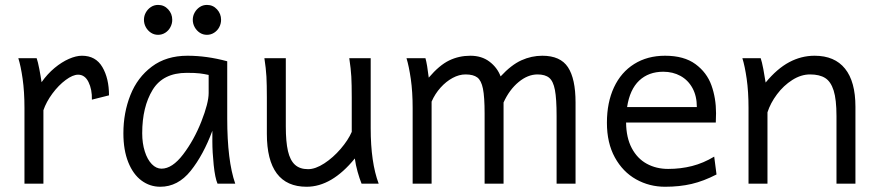

<svg xmlns="http://www.w3.org/2000/svg" viewBox="-20 -729 3482 762"><path d="M77.1 0V-300.3Q77.1 -365.2 69.8 -416.3Q62.5 -467.3 52.7 -498H125.5Q130.4 -484.4 136 -455.3Q141.6 -426.3 145 -402.8Q168 -435.5 196.5 -459.2Q225.1 -482.9 253.7 -495.4Q282.2 -507.8 305.2 -507.8Q359.9 -507.8 386.2 -462.9Q412.6 -418 412.6 -350.6L344.7 -333.5Q345.7 -374 331.3 -403.3Q316.9 -432.6 290 -432.6Q269 -432.6 240.7 -411.6Q212.4 -390.6 188 -357.7Q163.6 -324.7 152.3 -291.5V0Z M822.8 -167V-210Q787.1 -113.8 736.6 -50.8Q686 12.2 616.2 12.2Q574.7 12.2 541.5 -12.5Q508.3 -37.1 489 -85.2Q469.7 -133.3 469.7 -200.2Q469.7 -281.7 497.6 -351.8Q525.4 -421.9 582.8 -464.8Q640.1 -507.8 724.1 -507.8Q800.8 -507.8 881.8 -485.8V-258.8Q881.8 -91.3 913.6 0H843.3Q833.5 -22.5 828.1 -74.2Q822.8 -126 822.8 -167ZM721.2 -439.9Q627 -439.9 585.7 -372.3Q544.4 -304.7 544.4 -200.2Q544.4 -160.2 554.7 -127.9Q564.9 -95.7 582.5 -77.6Q600.1 -59.6 621.1 -59.6Q663.6 -59.6 706.8 -116.2Q750 -172.9 779.1 -246.6Q808.1 -320.3 808.1 -359.9V-431.6Q790.5 -435.5 772.9 -437.7Q755.4 -439.9 721.2 -439.9ZM801.3 -709.5Q825.2 -709.5 841.3 -691.9Q857.4 -674.3 857.4 -650.4Q857.4 -634.8 850.1 -621.1Q842.8 -607.4 829.8 -599.1Q816.9 -590.8 801.3 -590.8Q785.6 -590.8 772.9 -599.1Q760.3 -607.4 752.7 -621.1Q745.1 -634.8 745.1 -650.4Q745.1 -666 752.7 -679.4Q760.3 -692.9 772.9 -701.2Q785.6 -709.5 801.3 -709.5ZM607.4 -709.5Q631.3 -709.5 647.5 -691.9Q663.6 -674.3 663.6 -650.4Q663.6 -634.8 656.2 -621.1Q648.9 -607.4 636 -599.1Q623 -590.8 607.4 -590.8Q591.8 -590.8 579.1 -599.1Q566.4 -607.4 558.8 -621.1Q551.3 -634.8 551.3 -650.4Q551.3 -666 558.8 -679.4Q566.4 -692.9 579.1 -701.2Q591.8 -709.5 607.4 -709.5Z M1388.2 -100.1Q1296.9 12.2 1196.8 12.2Q1118.2 12.2 1078.6 -40.5Q1039.1 -93.3 1039.1 -197.8V-341.8Q1039.1 -393.1 1037.4 -425Q1035.6 -457 1029.3 -498H1114.3V-227.1Q1114.3 -166.5 1122.8 -129.6Q1131.3 -92.8 1150.6 -75.2Q1169.9 -57.6 1202.6 -57.6Q1231.9 -57.6 1267.1 -80.6Q1302.2 -103.5 1332 -138.2Q1361.8 -172.9 1376 -205.6V-341.8Q1376 -394 1374.3 -424.8Q1372.6 -455.6 1366.2 -498H1451.2V-219.7Q1451.2 -84.5 1482.9 0H1415Q1406.7 -20.5 1399.2 -47.4Q1391.6 -74.2 1388.2 -100.1Z M1978.5 0H1903.3V-278.3Q1903.3 -344.2 1896.7 -377Q1890.1 -409.7 1874.3 -421.6Q1858.4 -433.6 1827.6 -433.6Q1802.2 -433.6 1776.4 -419.7Q1750.5 -405.8 1728.5 -381.3Q1706.5 -356.9 1692.9 -325.7V0H1617.7V-300.3Q1617.7 -364.7 1610.4 -415.5Q1603 -466.3 1593.3 -498H1668.5Q1675.3 -474.1 1681.6 -420.9Q1723.6 -470.2 1762.5 -489Q1801.3 -507.8 1846.7 -507.8Q1891.6 -507.8 1922.6 -484.4Q1953.6 -460.9 1966.8 -425.8Q2009.3 -471.7 2049.3 -489.7Q2089.4 -507.8 2132.3 -507.8Q2204.1 -507.8 2234.1 -462.2Q2264.2 -416.5 2264.2 -322.3V0H2189V-268.6Q2189 -336.9 2182.4 -371.8Q2175.8 -406.7 2159.7 -420.2Q2143.6 -433.6 2113.3 -433.6Q2074.7 -433.6 2038.1 -403.3Q2001.5 -373 1978.5 -322.3Z M2464.8 -242.7Q2465.3 -182.6 2487.3 -141.1Q2509.3 -99.6 2546.9 -79.1Q2584.5 -58.6 2631.8 -58.6Q2681.6 -58.6 2726.6 -70.1Q2771.5 -81.5 2814.5 -107.4L2823.7 -36.6Q2772.9 -10.3 2724.9 1Q2676.8 12.2 2619.6 12.2Q2557.1 12.2 2504.4 -17.3Q2451.7 -46.9 2420.2 -104.2Q2388.7 -161.6 2388.7 -241.7Q2388.7 -322.3 2416.7 -382.3Q2444.8 -442.4 2497.1 -475.1Q2549.3 -507.8 2619.6 -507.8Q2694.8 -507.8 2740 -474.6Q2785.2 -441.4 2803.5 -390.4Q2821.8 -339.4 2821.8 -279.8Q2821.3 -261.2 2820.8 -242.7ZM2745.6 -304.2Q2745.6 -347.7 2728.3 -379.4Q2710.9 -411.1 2680.7 -427.7Q2650.4 -444.3 2612.3 -444.3Q2554.2 -444.3 2516.8 -409.2Q2479.5 -374 2468.8 -304.2Z M3299.8 -268.6Q3299.8 -334 3288.6 -369.6Q3277.3 -405.3 3254.9 -419.4Q3232.4 -433.6 3194.8 -433.6Q3159.2 -433.6 3124.5 -411.6Q3089.8 -389.6 3063.7 -354.7Q3037.6 -319.8 3025.9 -283.2V0H2950.7V-300.3Q2950.7 -365.2 2943.4 -416.3Q2936 -467.3 2926.3 -498H2999Q3003.9 -483.9 3009.5 -454.6Q3015.1 -425.3 3018.6 -401.4Q3064 -456.5 3112.1 -482.2Q3160.2 -507.8 3212.9 -507.8Q3292.5 -507.8 3333.7 -456.5Q3375 -405.3 3375 -305.2V0H3299.8Z"/></svg>

Font: Lesson One Light
Style: Regular
Weight: 300
Designer: But Ko, Victor Gaultney, Annie Olsen, Julie Remington, Don Collingsworth, Eric Hays, Becca Hirsbrunner
Version: Version 1.100